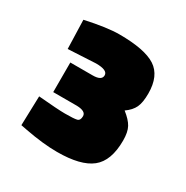

<svg xmlns="http://www.w3.org/2000/svg" viewBox="-103 -918 556 573"><g transform="rotate(30 175.0 -631.5)"><path d="M54 -445 33 -449 36 -550Q104 -544 128 -544Q159 -544 169 -546.5Q179 -549 179 -564Q179 -581 148 -582H66V-684H143Q174 -684 174 -702Q174 -720 134 -720L39 -715L36 -814Q109 -830 151 -830Q239 -830 276.5 -805.5Q314 -781 314 -720Q314 -689 306 -672Q298 -655 278 -641Q301 -623 310 -606.5Q319 -590 319 -561Q319 -491 282.5 -462Q246 -433 165 -433Q117 -433 54 -445Z"/></g></svg>

Font: Cairo Black
Style: Regular
Weight: 900
Designer: Mohamed Gaber, the designers of Titillium
Foundry: Kief Type Foundry
Version: Version 2.009; ttfautohint (v1.5.33-1714) -l 8 -r 50 -G 200 